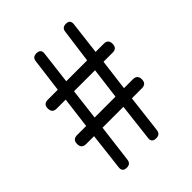

<svg xmlns="http://www.w3.org/2000/svg" viewBox="-204 -844 962 962"><g transform="rotate(-45 277.5 -363.0)"><path d="M133 0Q101 0 105 -31L128 -228H72Q40 -228 40 -260Q40 -292 72 -292H136L157 -458H93Q62 -458 62 -490Q62 -521 93 -521H164L187 -700Q190 -726 217 -726Q249 -726 245 -695L224 -521H372L396 -700Q399 -726 426 -726Q457 -726 453 -695L432 -521H490Q521 -521 521 -490Q521 -458 490 -458H425L404 -292H467Q499 -292 499 -260Q499 -228 467 -228H396L372 -27Q369 0 341 0Q308 0 313 -32L336 -228H262H188L163 -27Q160 0 133 0ZM196 -292H344L365 -458H290H216Z"/></g></svg>

Font: GenSenRounded TW R
Style: Regular
Weight: 400
Version: Version 1.501;PS 1;hotconv 16.6.51;makeotf.lib2.5.65220